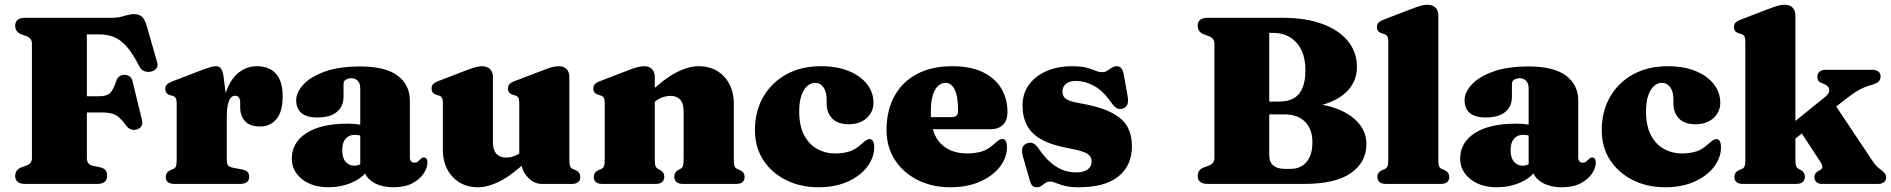

<svg xmlns="http://www.w3.org/2000/svg" viewBox="-20 -775 7968 809"><path d="M450.5 -700Q473 -700 489 -704Q505 -708 518 -711.8Q531 -715.5 543.5 -715.5Q567 -715.5 578.8 -704Q590.5 -692.5 598.5 -665L642.5 -511.5Q647 -496 638 -485.5Q629 -475 612.5 -472.5Q600 -471 587.2 -475.5Q574.5 -480 566.5 -496.5Q538.5 -551.5 512.8 -580Q487 -608.5 459.5 -619.2Q432 -630 399 -630H346V-109Q346 -96.5 351.8 -88Q357.5 -79.5 371.5 -76.5L402 -70Q417.5 -66.5 424.5 -58Q431.5 -49.5 431.5 -33Q431.5 -18 421.2 -9Q411 0 389.5 0H86Q64.5 0 54.2 -9Q44 -18 44 -33Q44 -59.5 69.5 -69.5L89 -76.5Q102 -81 108.2 -88.8Q114.5 -96.5 114.5 -109V-591Q114.5 -603.5 108.2 -611.2Q102 -619 89 -623.5L69.5 -630.5Q44 -640.5 44 -667Q44 -682.5 54.2 -691.2Q64.5 -700 86 -700ZM263.5 -369.5H397Q429.5 -369.5 443.2 -382.2Q457 -395 469.5 -433Q474.5 -447.5 483.2 -453.5Q492 -459.5 503.5 -459.5Q532 -459.5 538.5 -432.5L577.5 -272.5Q582 -254.5 576.5 -244.8Q571 -235 558.5 -230Q544.5 -225.5 532.5 -229.5Q520.5 -233.5 510 -248Q495 -268.5 482 -280Q469 -291.5 452.5 -296.2Q436 -301 409.5 -301H263.5Z M916.5 -273Q916.5 -349 936.5 -398.5Q956.5 -448 989.5 -472Q1022.5 -496 1062 -496Q1115 -496 1143 -464.2Q1171 -432.5 1171 -369Q1171 -304 1144.8 -273Q1118.5 -242 1076.5 -242Q1034 -242 1013 -263.8Q992 -285.5 992 -324V-345Q991.5 -357.5 986.2 -364.5Q981 -371.5 970 -371.5Q960 -371.5 952.2 -362.5Q944.5 -353.5 940 -333.8Q935.5 -314 935.5 -280.5ZM922 -452 935.5 -346V-103Q935.5 -86 940.5 -78.8Q945.5 -71.5 963 -68L1001.5 -60.5Q1016 -57.5 1023 -50.2Q1030 -43 1030 -30Q1030 -15.5 1020.5 -7.8Q1011 0 992 0H716Q696 0 687.2 -7.8Q678.5 -15.5 678.5 -29.5Q678.5 -39 683.5 -46.5Q688.5 -54 699.5 -58.5L711 -63.5Q718.5 -67 721.5 -75.2Q724.5 -83.5 724.5 -103V-339.5Q724.5 -355 720.2 -361.8Q716 -368.5 707.5 -371L696.5 -374Q686 -377.5 681.2 -384Q676.5 -390.5 676.5 -400Q676.5 -412 683.2 -419Q690 -426 707 -432.5L816.5 -474.5Q851.5 -488 866.5 -492Q881.5 -496 890 -496Q904 -496 911.2 -486Q918.5 -476 922 -452Z M1514 -68V-79.5H1498V-403.5Q1498 -422.5 1487.8 -434Q1477.5 -445.5 1460 -445.5Q1447 -445.5 1437.2 -439.2Q1427.5 -433 1427.5 -422V-367.5Q1427.5 -326 1399 -303Q1370.5 -280 1317 -280Q1272 -280 1250 -299Q1228 -318 1228 -352.5Q1228 -385.5 1257.8 -418.2Q1287.5 -451 1347.5 -473Q1407.5 -495 1498.5 -495Q1604 -495 1655.5 -456.2Q1707 -417.5 1707 -350.5V-111.5Q1707 -101.5 1711.8 -95.5Q1716.5 -89.5 1726.5 -89.5Q1735 -89.5 1740.2 -94Q1745.5 -98.5 1750 -103Q1753.5 -106.5 1757 -109Q1760.5 -111.5 1765.5 -111.5Q1774 -111.5 1777.5 -105.5Q1781 -99.5 1781 -90Q1781 -68 1765.2 -44Q1749.5 -20 1717.8 -3Q1686 14 1639 14Q1583.5 14 1548.8 -9.5Q1514 -33 1514 -68ZM1209.5 -106.5Q1209.5 -174.5 1271.2 -214.2Q1333 -254 1445 -254Q1474.5 -254 1496.2 -250Q1518 -246 1532 -238.5L1515 -196Q1504.5 -202 1495.2 -204.5Q1486 -207 1475 -207Q1450.5 -207 1436.2 -190.5Q1422 -174 1422 -143Q1422 -110.5 1436 -93.8Q1450 -77 1473 -77Q1487.5 -77 1500.2 -83.8Q1513 -90.5 1519.5 -99.5L1531.5 -60.5Q1507.5 -25 1462 -5.5Q1416.5 14 1364.5 14Q1295 14 1252.2 -20.5Q1209.5 -55 1209.5 -106.5Z M2175.5 -100V-108.5H2168V-341Q2168 -357 2163.8 -363.5Q2159.5 -370 2151.5 -372.5L2140 -376Q2129.5 -379.5 2125 -385.8Q2120.5 -392 2120.5 -402Q2120.5 -413.5 2126.8 -420.5Q2133 -427.5 2150.5 -434L2264 -477.5Q2289 -487 2304.2 -491.5Q2319.5 -496 2334.5 -496Q2356.5 -496 2367.8 -483.5Q2379 -471 2379 -452V-103Q2379 -83.5 2382 -75.2Q2385 -67 2392.5 -63.5L2404 -58.5Q2415 -54 2420 -46.5Q2425 -39 2425 -29.5Q2425 -15.5 2416.2 -7.8Q2407.5 0 2388 0H2263.5Q2228.5 0 2202 -29.8Q2175.5 -59.5 2175.5 -100ZM1846 -145V-341Q1846 -357 1841.8 -363.5Q1837.5 -370 1829 -372.5L1818 -376Q1807.5 -379.5 1803 -385.8Q1798.5 -392 1798.5 -402Q1798.5 -413.5 1804.8 -420.5Q1811 -427.5 1828.5 -434L1941.5 -477.5Q1968 -487.5 1983.2 -491.8Q1998.5 -496 2010 -496Q2033.5 -496 2045.2 -483.5Q2057 -471 2057 -452V-174.5Q2057 -143 2071.8 -127Q2086.5 -111 2113 -111Q2129.5 -111 2147.2 -117.5Q2165 -124 2179 -136.5L2196.5 -152L2226 -120.5L2211 -106.5Q2141 -39.5 2089 -12.8Q2037 14 1994 14Q1928 14 1887 -30Q1846 -74 1846 -145Z M2739 -452V-103Q2739 -83.5 2742 -75.5Q2745 -67.5 2752.5 -63.5L2762.5 -58Q2779 -49 2779 -31.5Q2779 0 2741.5 0H2519Q2499.5 0 2490.8 -7.8Q2482 -15.5 2482 -29.5Q2482 -39 2487 -46.5Q2492 -54 2503 -58.5L2514.5 -63.5Q2522 -67 2525 -75.2Q2528 -83.5 2528 -103V-341.5Q2528 -357 2523.8 -363.5Q2519.5 -370 2511 -372.5L2500 -376Q2489.5 -379.5 2484.8 -385.8Q2480 -392 2480 -402Q2480 -413.5 2486.5 -420.5Q2493 -427.5 2510.5 -434L2623.5 -477.5Q2648.5 -487 2664 -491.5Q2679.5 -496 2694 -496Q2716 -496 2727.5 -483.5Q2739 -471 2739 -452ZM2721 -330 2691.5 -361.5 2707 -375.5Q2777 -442.5 2828.8 -469.2Q2880.5 -496 2924 -496Q2990.5 -496 3031.2 -452.2Q3072 -408.5 3072 -337V-103Q3072 -83.5 3075 -75.2Q3078 -67 3085.5 -63.5L3096.5 -58.5Q3108 -54 3112.8 -46.5Q3117.5 -39 3117.5 -29.5Q3117.5 -15.5 3108.8 -7.8Q3100 0 3080.5 0H2858.5Q2821 0 2821 -31.5Q2821 -49 2837 -58L2847 -63.5Q2854.5 -67.5 2857.5 -75.5Q2860.5 -83.5 2860.5 -103V-307.5Q2860.5 -339.5 2846 -355.2Q2831.5 -371 2805 -371Q2788.5 -371 2770.5 -364.5Q2752.5 -358 2738.5 -346Z M3660.5 -342Q3660.5 -304 3632 -277.8Q3603.5 -251.5 3556 -251.5Q3509.5 -251.5 3486.2 -276Q3463 -300.5 3463 -339.5V-356.5Q3463 -388.5 3449.8 -407.2Q3436.5 -426 3414.5 -426Q3397 -426 3381.8 -413Q3366.5 -400 3357 -373Q3347.5 -346 3347.5 -305Q3347.5 -246.5 3367.2 -207.5Q3387 -168.5 3421.5 -148.5Q3456 -128.5 3499.5 -128.5Q3532 -128.5 3558 -136.5Q3584 -144.5 3609 -167.5Q3623 -180 3630.2 -184.5Q3637.5 -189 3644.5 -189Q3654 -189 3658.8 -179.2Q3663.5 -169.5 3663.5 -155.5Q3663.5 -110.5 3633.8 -71.8Q3604 -33 3551.2 -9.5Q3498.5 14 3428.5 14Q3352.5 14 3292 -16.2Q3231.5 -46.5 3196.2 -100.5Q3161 -154.5 3161 -227Q3161 -304.5 3195.2 -365.2Q3229.5 -426 3292 -461Q3354.5 -496 3439.5 -496Q3508 -496 3557.5 -475.2Q3607 -454.5 3633.8 -419.8Q3660.5 -385 3660.5 -342Z M4225 -302.5Q4225 -268.5 4206.5 -249.5Q4188 -230.5 4153 -230.5H3856.5V-281.5H3990Q4017 -281.5 4017 -307Q4017 -371 4002.2 -398.5Q3987.5 -426 3964 -426Q3946.5 -426 3932.5 -413Q3918.5 -400 3910.2 -373Q3902 -346 3902 -304.5Q3902 -213 3943 -170.8Q3984 -128.5 4055 -128.5Q4088.5 -128.5 4115.8 -136.5Q4143 -144.5 4168.5 -168Q4182.5 -181 4189.8 -185.2Q4197 -189.5 4204 -189.5Q4214 -189.5 4218.5 -179.8Q4223 -170 4223 -156Q4223 -111 4192.8 -72Q4162.5 -33 4109 -9.5Q4055.5 14 3984 14Q3908 14 3847.2 -16.2Q3786.5 -46.5 3751 -100.8Q3715.5 -155 3715.5 -227.5Q3715.5 -308.5 3748 -368.8Q3780.5 -429 3842.5 -462.5Q3904.5 -496 3992 -496Q4069.5 -496 4121.2 -471Q4173 -446 4199 -402.2Q4225 -358.5 4225 -302.5Z M4514.5 -434Q4485 -434 4470.8 -421.2Q4456.5 -408.5 4456.5 -391Q4456.5 -380.5 4460.5 -371Q4464.5 -361.5 4479.2 -354Q4494 -346.5 4525.5 -341Q4617.5 -325 4665.8 -299.2Q4714 -273.5 4731.8 -238.5Q4749.5 -203.5 4749.5 -159.5Q4749.5 -78 4693 -32Q4636.5 14 4526 14Q4488.5 14 4465.8 8Q4443 2 4429.2 -4Q4415.5 -10 4405 -10Q4393 -10 4384.8 -4Q4376.5 2 4368.2 8Q4360 14 4348 14Q4335.5 14 4329.2 6.8Q4323 -0.5 4318 -18.5L4292 -109Q4284 -134.5 4287.5 -149.5Q4291 -164.5 4306 -170.5Q4322 -176.5 4333.5 -171Q4345 -165.5 4356 -149.5Q4379.5 -115 4404.2 -92.8Q4429 -70.5 4456.5 -59.5Q4484 -48.5 4513 -48.5Q4546 -48.5 4562.8 -61Q4579.5 -73.5 4579.5 -94.5Q4579.5 -107.5 4572.8 -117.2Q4566 -127 4545.2 -134.8Q4524.5 -142.5 4482.5 -150.5Q4410 -163.5 4367.5 -187.8Q4325 -212 4306.8 -247.5Q4288.5 -283 4288.5 -330.5Q4288.5 -381 4315.5 -418Q4342.5 -455 4389.5 -475.5Q4436.5 -496 4497 -496Q4536 -496 4558.8 -489.8Q4581.5 -483.5 4595.8 -477.2Q4610 -471 4623.5 -471Q4636.5 -471 4646 -477.2Q4655.5 -483.5 4664.8 -489.8Q4674 -496 4686 -496Q4696.5 -496 4704 -488Q4711.5 -480 4715 -461L4730.5 -374.5Q4735 -349.5 4731.2 -337Q4727.5 -324.5 4713 -318.5Q4698 -312 4686.2 -318.8Q4674.5 -325.5 4662.5 -342.5Q4627 -393.5 4588.8 -413.8Q4550.5 -434 4514.5 -434Z M5737.5 -167.5Q5737.5 -92.5 5672.8 -46.2Q5608 0 5472.5 0H5068.5Q5047 0 5036.8 -9Q5026.5 -18 5026.5 -33Q5026.5 -59.5 5052 -69.5L5071.5 -76.5Q5084.5 -81.5 5090.8 -89Q5097 -96.5 5097 -109V-591Q5097 -603.5 5090.8 -611Q5084.5 -618.5 5071.5 -623.5L5052 -630.5Q5026.5 -640.5 5026.5 -667Q5026.5 -682.5 5036.8 -691.2Q5047 -700 5068.5 -700H5384Q5482 -700 5552 -674Q5622 -648 5659.8 -601.5Q5697.5 -555 5697.5 -492.5Q5697.5 -442 5667.2 -403.2Q5637 -364.5 5579.5 -342.5Q5522 -320.5 5440 -320.5L5463 -341Q5544.5 -341 5606.2 -319.2Q5668 -297.5 5702.8 -258.2Q5737.5 -219 5737.5 -167.5ZM5393.5 -293H5266V-347H5369.5Q5406.5 -347 5431.2 -361Q5456 -375 5468.2 -404.5Q5480.5 -434 5480.5 -479Q5480.5 -528 5464 -563Q5447.5 -598 5416.5 -617.2Q5385.5 -636.5 5342.5 -636.5H5328V-122Q5328 -92 5345 -77.8Q5362 -63.5 5393 -63.5H5419Q5447 -63.5 5467.2 -76.5Q5487.5 -89.5 5498.8 -114.5Q5510 -139.5 5510 -175Q5510 -230.5 5479 -261.8Q5448 -293 5393.5 -293Z M6040.5 -711V-103Q6040.5 -83.5 6043.5 -75.2Q6046.5 -67 6054 -63.5L6065.5 -58.5Q6076.5 -54 6081.5 -46.5Q6086.5 -39 6086.5 -29.5Q6086.5 -15.5 6077.8 -7.8Q6069 0 6049.5 0H5821Q5801.5 0 5792.5 -7.8Q5783.5 -15.5 5783.5 -29.5Q5783.5 -39 5788.5 -46.5Q5793.5 -54 5805 -58.5L5816 -63.5Q5823.5 -67 5826.5 -75.2Q5829.5 -83.5 5829.5 -103V-600Q5829.5 -616 5825.2 -622.5Q5821 -629 5812.5 -631.5L5801.5 -635Q5791 -638.5 5786.5 -644.8Q5782 -651 5782 -661Q5782 -672.5 5788.2 -679.5Q5794.5 -686.5 5812 -693L5925 -736.5Q5951.5 -746.5 5966.8 -750.8Q5982 -755 5993.5 -755Q6017 -755 6028.8 -742.5Q6040.5 -730 6040.5 -711Z M6437 -68V-79.5H6421V-403.5Q6421 -422.5 6410.8 -434Q6400.5 -445.5 6383 -445.5Q6370 -445.5 6360.2 -439.2Q6350.5 -433 6350.5 -422V-367.5Q6350.5 -326 6322 -303Q6293.5 -280 6240 -280Q6195 -280 6173 -299Q6151 -318 6151 -352.5Q6151 -385.5 6180.8 -418.2Q6210.5 -451 6270.5 -473Q6330.5 -495 6421.5 -495Q6527 -495 6578.5 -456.2Q6630 -417.5 6630 -350.5V-111.5Q6630 -101.5 6634.8 -95.5Q6639.5 -89.5 6649.5 -89.5Q6658 -89.5 6663.2 -94Q6668.5 -98.5 6673 -103Q6676.5 -106.5 6680 -109Q6683.5 -111.5 6688.5 -111.5Q6697 -111.5 6700.5 -105.5Q6704 -99.5 6704 -90Q6704 -68 6688.2 -44Q6672.5 -20 6640.8 -3Q6609 14 6562 14Q6506.5 14 6471.8 -9.5Q6437 -33 6437 -68ZM6132.5 -106.5Q6132.5 -174.5 6194.2 -214.2Q6256 -254 6368 -254Q6397.5 -254 6419.2 -250Q6441 -246 6455 -238.5L6438 -196Q6427.5 -202 6418.2 -204.5Q6409 -207 6398 -207Q6373.5 -207 6359.2 -190.5Q6345 -174 6345 -143Q6345 -110.5 6359 -93.8Q6373 -77 6396 -77Q6410.5 -77 6423.2 -83.8Q6436 -90.5 6442.5 -99.5L6454.5 -60.5Q6430.5 -25 6385 -5.5Q6339.5 14 6287.5 14Q6218 14 6175.2 -20.5Q6132.5 -55 6132.5 -106.5Z M7228.5 -342Q7228.5 -304 7200 -277.8Q7171.5 -251.5 7124 -251.5Q7077.5 -251.5 7054.2 -276Q7031 -300.5 7031 -339.5V-356.5Q7031 -388.5 7017.8 -407.2Q7004.5 -426 6982.5 -426Q6965 -426 6949.8 -413Q6934.5 -400 6925 -373Q6915.5 -346 6915.5 -305Q6915.5 -246.5 6935.2 -207.5Q6955 -168.5 6989.5 -148.5Q7024 -128.5 7067.5 -128.5Q7100 -128.5 7126 -136.5Q7152 -144.5 7177 -167.5Q7191 -180 7198.2 -184.5Q7205.5 -189 7212.5 -189Q7222 -189 7226.8 -179.2Q7231.5 -169.5 7231.5 -155.5Q7231.5 -110.5 7201.8 -71.8Q7172 -33 7119.2 -9.5Q7066.5 14 6996.5 14Q6920.5 14 6860 -16.2Q6799.5 -46.5 6764.2 -100.5Q6729 -154.5 6729 -227Q6729 -304.5 6763.2 -365.2Q6797.5 -426 6860 -461Q6922.5 -496 7007.5 -496Q7076 -496 7125.5 -475.2Q7175 -454.5 7201.8 -419.8Q7228.5 -385 7228.5 -342Z M7325 0Q7305.5 0 7296.8 -7.8Q7288 -15.5 7288 -29.5Q7288 -39 7293 -46.5Q7298 -54 7309 -58.5L7320.5 -63.5Q7328 -67 7331 -75.2Q7334 -83.5 7334 -103V-600Q7334 -616 7329.8 -622.5Q7325.5 -629 7317 -631.5L7306 -635Q7295.5 -638.5 7290.8 -644.8Q7286 -651 7286 -661Q7286 -672.5 7292.5 -679.5Q7299 -686.5 7316.5 -693L7429.5 -736.5Q7454.5 -746 7470 -750.5Q7485.5 -755 7500 -755Q7522 -755 7533.5 -742.5Q7545 -730 7545 -711V-103Q7545 -83.5 7548 -75.5Q7551 -67.5 7558.5 -63.5L7568.5 -58Q7585 -49 7585 -31.5Q7585 0 7547.5 0ZM7484.5 -216.5 7672.5 -368.5Q7689.5 -382.5 7687.8 -397.2Q7686 -412 7667.5 -420L7654.5 -425.5Q7645 -430 7641.2 -436Q7637.5 -442 7637.5 -452Q7637.5 -465.5 7647 -473.2Q7656.5 -481 7672.5 -481H7868Q7885 -481 7894.5 -473.5Q7904 -466 7904 -453.5Q7904 -440.5 7896.2 -432Q7888.5 -423.5 7863.5 -416.5Q7836.5 -409 7812.5 -395.8Q7788.5 -382.5 7755 -356L7510 -164ZM7692 -363.5 7873 -92.5Q7881 -81 7887.5 -74.5Q7894 -68 7903 -61.5Q7914.5 -53.5 7921 -45Q7927.5 -36.5 7927.5 -27Q7927.5 -14.5 7918 -7.2Q7908.5 0 7892.5 0H7656.5Q7642.5 0 7633.8 -7.8Q7625 -15.5 7625 -29Q7625 -37 7628.5 -42.8Q7632 -48.5 7640 -53.5L7649.5 -59Q7657.5 -63 7658.5 -71.2Q7659.5 -79.5 7648 -96.5L7555 -238.5Z"/></svg>

Font: Fraunces Black
Style: Regular
Weight: 900
Version: Version 1.000;[b76b70a41]